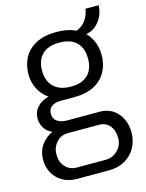

<svg xmlns="http://www.w3.org/2000/svg" viewBox="-119 -684 716 940"><g transform="rotate(-15 239.0 -214.0)"><path d="M151 183Q113 183 82.5 166.5Q52 150 34 119.5Q16 89 16 51Q16 8 38 -23.5Q60 -55 96 -71Q69 -82 55.5 -104.5Q42 -127 42 -152Q42 -186 64.5 -210Q87 -234 122 -242Q90 -264 72.5 -298.5Q55 -333 55 -372Q55 -419 75 -456.5Q95 -494 136.5 -516Q178 -538 240 -538Q269 -538 294 -533Q319 -528 338 -518Q368 -530 385.5 -554Q403 -578 408 -611H475Q474 -582 462 -556.5Q450 -531 429.5 -513Q409 -495 380 -490Q403 -466 414.5 -436Q426 -406 426 -373Q426 -326 406 -288.5Q386 -251 345.5 -229Q305 -207 242 -207H173Q146 -207 128.5 -195Q111 -183 111 -156Q111 -132 130.5 -119Q150 -106 179 -106H344Q401 -106 435 -66.5Q469 -27 469 32Q469 74 450 108.5Q431 143 396.5 163Q362 183 315 183ZM166 129H312Q337 129 356.5 117Q376 105 387.5 85.5Q399 66 399 42Q399 3 379 -21Q359 -45 326 -45H166Q132 -45 109 -19.5Q86 6 86 42Q86 81 108.5 105Q131 129 166 129ZM240 -261Q299 -261 328 -290.5Q357 -320 357 -372Q357 -425 328 -454.5Q299 -484 240 -484Q183 -484 153.5 -454.5Q124 -425 124 -372Q124 -339 137 -314Q150 -289 176 -275Q202 -261 240 -261Z"/></g></svg>

Font: Archivo SemiCondensed Light
Style: Regular
Weight: 300
Width: 4
Designer: Hector Gatti
Foundry: Omnibus-Type
Version: Version 2.001